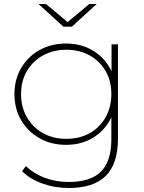

<svg xmlns="http://www.w3.org/2000/svg" viewBox="-20 -740 719 957"><path d="M323 197Q253 197 190.5 174.5Q128 152 90 113L109 88Q149 126 204 146.5Q259 167 322 167Q431 167 483 115.5Q535 64 535 -46V-155Q531 -146 526 -138Q493 -81 437 -49.5Q381 -18 309 -18Q236 -18 178 -50.5Q120 -83 86 -140Q52 -197 52 -271Q52 -345 86 -402Q120 -459 178 -491Q236 -523 309 -523Q381 -523 437 -491.5Q493 -460 526 -404Q531 -394 536 -384V-519H568V-50Q568 77 507 137Q446 197 323 197ZM310 -48Q376 -48 426.5 -76Q477 -104 506 -155Q535 -206 535 -271Q535 -337 506 -386.5Q477 -436 426.5 -464Q376 -492 310 -492Q246 -492 195 -464Q144 -436 114.5 -386.5Q85 -337 85 -271Q85 -206 114.5 -155Q144 -104 195 -76Q246 -48 310 -48ZM296 -607 172 -720H209L317 -630L425 -720H462L338 -607Z"/></svg>

Font: Montserrat Thin ExtraLight
Style: Regular
Weight: 250
Version: Version 9.000